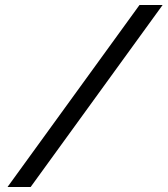

<svg xmlns="http://www.w3.org/2000/svg" viewBox="-20 -672 667 764"><path d="M10 72H102L627 -652H535Z"/></svg>

Font: Charger Sport
Style: DfBdExtObl
Weight: 400
Designer: Jasper
Foundry: Cannot Into Space Fonts
Version: Version 1.1